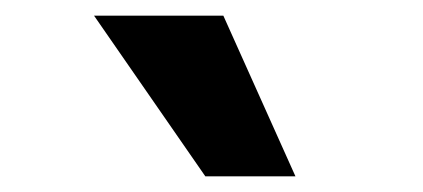

<svg xmlns="http://www.w3.org/2000/svg" viewBox="-20 -782 540 245"><path d="M242 -557 100 -762H265L357 -557Z"/></svg>

Font: Nunito Sans Black
Style: Italic
Weight: 900
Italic angle: -9°
Designer: Vernon Adams
Foundry: Vernon Adams
Version: Version 3.006; ttfautohint (v1.8.3)